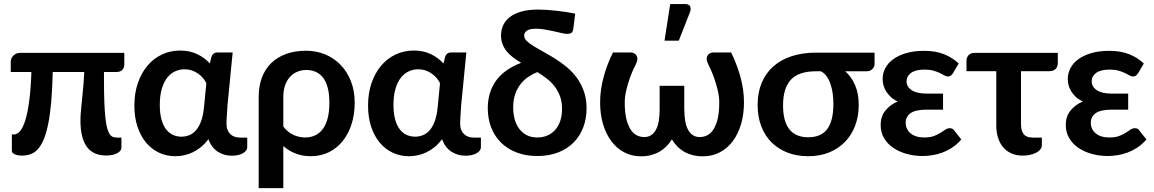

<svg xmlns="http://www.w3.org/2000/svg" viewBox="-20 -776 5788 963"><path d="M603.5 -511V-453Q603.5 -437 593.8 -426Q584 -415 565 -415H501.5V-383.5Q501.5 -316 503.2 -267.5Q505 -219 508.5 -186Q512 -153 517.5 -133.2Q523 -113.5 530.2 -103Q537.5 -92.5 546.5 -89.2Q555.5 -86 566.5 -86H589V-37Q589 -27 583 -19.5Q577 -12 566.5 -6.8Q556 -1.5 542.2 1.2Q528.5 4 513 4Q446.5 4 415 -40.5Q383.5 -85 383.5 -171Q383.5 -193.5 385.8 -218Q388 -242.5 391 -271.8Q394 -301 397.2 -336Q400.5 -371 402.5 -415H244.5Q242.5 -329 236.8 -264.2Q231 -199.5 221.5 -153Q212 -106.5 199 -76Q186 -45.5 169.5 -27.5Q153 -9.5 133 -2.5Q113 4.5 89.5 4.5Q82 4.5 73.2 3.2Q64.5 2 57 -1Q49.5 -4 44.5 -8.5Q39.5 -13 39.5 -19V-101.5H50Q66 -101.5 80.5 -118.2Q95 -135 106.8 -172.2Q118.5 -209.5 126.5 -269.2Q134.5 -329 137.5 -415H34V-467Q34 -474 37 -481.8Q40 -489.5 46 -496Q52 -502.5 60.8 -506.8Q69.5 -511 80.5 -511Z M1142.5 5Q1104 5 1072.5 -15Q1041 -35 1025 -78Q1008 -54.5 987.8 -38.2Q967.5 -22 946 -11.8Q924.5 -1.5 902.2 3Q880 7.5 859 7.5Q815.5 7.5 778 -10Q740.5 -27.5 713 -60.2Q685.5 -93 669.8 -140Q654 -187 654 -246Q654 -308.5 671.5 -359.5Q689 -410.5 719.8 -446.8Q750.5 -483 792.5 -502.8Q834.5 -522.5 883.5 -522.5Q932 -522.5 969.5 -504.2Q1007 -486 1032.5 -457.5L1040.5 -490.5Q1048 -513 1071.5 -513H1147L1121 -248Q1120 -224 1118 -200.2Q1116 -176.5 1116 -155Q1116 -137 1121.5 -124Q1127 -111 1136.2 -102.5Q1145.5 -94 1157.8 -90Q1170 -86 1183.5 -86H1220V-37Q1220 -29 1214.8 -21.5Q1209.5 -14 1199.5 -8Q1189.5 -2 1175 1.5Q1160.5 5 1142.5 5ZM890 -90.5Q911.5 -90.5 930.5 -98.5Q949.5 -106.5 964.2 -124Q979 -141.5 989 -169.2Q999 -197 1003 -236L1015 -359Q1008 -373 997.2 -385.5Q986.5 -398 972.8 -407.5Q959 -417 942 -422.8Q925 -428.5 905.5 -428.5Q881.5 -428.5 859 -418.5Q836.5 -408.5 819.2 -387Q802 -365.5 791.8 -331.5Q781.5 -297.5 781.5 -249.5Q781.5 -206 790.2 -175.5Q799 -145 814 -126.2Q829 -107.5 848.5 -99Q868 -90.5 890 -90.5Z M1277.5 -290.5Q1277.5 -343 1293.2 -385.8Q1309 -428.5 1339.2 -458.5Q1369.5 -488.5 1414 -505Q1458.5 -521.5 1515.5 -521.5Q1565 -521.5 1609.2 -503.8Q1653.5 -486 1686.8 -452.2Q1720 -418.5 1739.5 -370.2Q1759 -322 1759 -260.5Q1759 -203 1743.5 -154Q1728 -105 1699.2 -69Q1670.5 -33 1629.8 -12.8Q1589 7.5 1538.5 7.5Q1497.5 7.5 1462.8 -6Q1428 -19.5 1401 -43.5V167.5H1277.5ZM1401 -141.5Q1423.5 -112 1452.2 -99.2Q1481 -86.5 1510 -86.5Q1538 -86.5 1560.5 -97Q1583 -107.5 1599 -129Q1615 -150.5 1623.5 -183.2Q1632 -216 1632 -260.5Q1632 -305.5 1623.5 -336.8Q1615 -368 1599.5 -387.5Q1584 -407 1562.8 -416Q1541.5 -425 1515.5 -425Q1492 -425 1471 -416.2Q1450 -407.5 1434.5 -390.5Q1419 -373.5 1410 -348.2Q1401 -323 1401 -290.5Z M2314.5 5Q2276 5 2244.5 -15Q2213 -35 2197 -78Q2180 -54.5 2159.8 -38.2Q2139.5 -22 2118 -11.8Q2096.5 -1.5 2074.2 3Q2052 7.5 2031 7.5Q1987.5 7.5 1950 -10Q1912.5 -27.5 1885 -60.2Q1857.5 -93 1841.8 -140Q1826 -187 1826 -246Q1826 -308.5 1843.5 -359.5Q1861 -410.5 1891.8 -446.8Q1922.5 -483 1964.5 -502.8Q2006.5 -522.5 2055.5 -522.5Q2104 -522.5 2141.5 -504.2Q2179 -486 2204.5 -457.5L2212.5 -490.5Q2220 -513 2243.5 -513H2319L2293 -248Q2292 -224 2290 -200.2Q2288 -176.5 2288 -155Q2288 -137 2293.5 -124Q2299 -111 2308.2 -102.5Q2317.5 -94 2329.8 -90Q2342 -86 2355.5 -86H2392V-37Q2392 -29 2386.8 -21.5Q2381.5 -14 2371.5 -8Q2361.5 -2 2347 1.5Q2332.5 5 2314.5 5ZM2062 -90.5Q2083.5 -90.5 2102.5 -98.5Q2121.5 -106.5 2136.2 -124Q2151 -141.5 2161 -169.2Q2171 -197 2175 -236L2187 -359Q2180 -373 2169.2 -385.5Q2158.5 -398 2144.8 -407.5Q2131 -417 2114 -422.8Q2097 -428.5 2077.5 -428.5Q2053.5 -428.5 2031 -418.5Q2008.5 -408.5 1991.2 -387Q1974 -365.5 1963.8 -331.5Q1953.5 -297.5 1953.5 -249.5Q1953.5 -206 1962.2 -175.5Q1971 -145 1986 -126.2Q2001 -107.5 2020.5 -99Q2040 -90.5 2062 -90.5Z M2855.5 -632Q2853 -616 2845.8 -611Q2838.5 -606 2823.5 -606Q2815 -606 2797.5 -610Q2780 -614 2758.2 -619Q2736.5 -624 2713 -628Q2689.5 -632 2669.5 -632Q2636.5 -632 2622.8 -622.2Q2609 -612.5 2609 -598Q2609 -583 2622.5 -570Q2636 -557 2658 -543.5Q2680 -530 2708 -514.8Q2736 -499.5 2765.5 -481Q2795 -462.5 2823 -439.2Q2851 -416 2873 -386Q2895 -356 2908.5 -318Q2922 -280 2922 -232.5Q2922 -180.5 2905.2 -136.8Q2888.5 -93 2856.8 -61Q2825 -29 2779 -11.2Q2733 6.5 2675 6.5Q2616.5 6.5 2570.5 -11.5Q2524.5 -29.5 2492.5 -61.2Q2460.5 -93 2443.5 -137Q2426.5 -181 2426.5 -233Q2426.5 -313.5 2467.8 -371Q2509 -428.5 2594 -461Q2573 -473.5 2554.5 -487.2Q2536 -501 2522.5 -517.2Q2509 -533.5 2501 -553.2Q2493 -573 2493 -598Q2493 -626.5 2504.2 -650.2Q2515.5 -674 2538.2 -691.2Q2561 -708.5 2595.8 -718.2Q2630.5 -728 2678 -728Q2697 -728 2721 -726.5Q2745 -725 2770 -722.2Q2795 -719.5 2819.8 -715.8Q2844.5 -712 2865 -707.5ZM2799 -229.5Q2799 -265.5 2788.8 -293.2Q2778.5 -321 2761.5 -343Q2744.5 -365 2722 -382.2Q2699.5 -399.5 2675 -414.5Q2651.5 -405 2629.5 -390.2Q2607.5 -375.5 2590.8 -354Q2574 -332.5 2564 -303.8Q2554 -275 2554 -237Q2554 -206 2561.2 -178.8Q2568.5 -151.5 2583.5 -131Q2598.5 -110.5 2621.2 -98.5Q2644 -86.5 2675 -86.5Q2702.5 -86.5 2725.2 -96.2Q2748 -106 2764.5 -124.5Q2781 -143 2790 -169.5Q2799 -196 2799 -229.5Z M2990 0ZM3211 -88.5Q3232 -88.5 3246.5 -98.5Q3261 -108.5 3270.5 -126.5Q3280 -144.5 3284.2 -169.5Q3288.5 -194.5 3288.5 -224V-345.5H3412V-224H3412.5Q3412.5 -194.5 3416.8 -169.5Q3421 -144.5 3430.5 -126.5Q3440 -108.5 3454.5 -98.5Q3469 -88.5 3490 -88.5Q3506.5 -88.5 3523.8 -95.8Q3541 -103 3555.2 -122.5Q3569.5 -142 3578.5 -175.8Q3587.5 -209.5 3587.5 -262.5Q3587.5 -291.5 3580 -322.8Q3572.5 -354 3562.8 -381.8Q3553 -409.5 3543.5 -430.5Q3534 -451.5 3529.5 -459.5Q3523.5 -474.5 3524.8 -484.5Q3526 -494.5 3531.2 -501Q3536.5 -507.5 3544.2 -510.2Q3552 -513 3558 -513H3647Q3675.5 -455.5 3693.5 -390.8Q3711.5 -326 3711.5 -262.5Q3711.5 -203.5 3697 -154Q3682.5 -104.5 3655.8 -68.5Q3629 -32.5 3590.8 -12.2Q3552.5 8 3505.5 8Q3476.5 8 3452.5 1.5Q3428.5 -5 3409.5 -16.2Q3390.5 -27.5 3375.8 -43Q3361 -58.5 3350 -77Q3338.5 -58.5 3323.5 -43Q3308.5 -27.5 3289.5 -16.2Q3270.5 -5 3247 1.5Q3223.5 8 3195.5 8Q3148.5 8 3110.5 -12.2Q3072.5 -32.5 3045.8 -68.5Q3019 -104.5 3004.5 -154Q2990 -203.5 2990 -262.5Q2990 -326 3007.8 -390.8Q3025.5 -455.5 3054.5 -513H3143Q3149.5 -513 3157 -510.2Q3164.5 -507.5 3170 -501Q3175.5 -494.5 3176.8 -484.5Q3178 -474.5 3172 -459.5Q3167.5 -451.5 3157.8 -430.5Q3148 -409.5 3138.2 -381.8Q3128.5 -354 3121 -322.8Q3113.5 -291.5 3113.5 -262.5Q3113.5 -209.5 3122.5 -175.8Q3131.5 -142 3145.8 -122.5Q3160 -103 3177.2 -95.8Q3194.5 -88.5 3211 -88.5ZM3313 -572 3341.5 -755.5H3417.5Q3435 -755.5 3441 -744.8Q3447 -734 3441 -716L3384.5 -572Z M4219.5 -418.5Q4251 -390.5 4269 -348.5Q4287 -306.5 4287 -249Q4287 -193 4269.2 -146Q4251.5 -99 4218.5 -64.8Q4185.5 -30.5 4138.8 -11.5Q4092 7.5 4034.5 7.5Q3977.5 7.5 3930.8 -10.2Q3884 -28 3850.5 -61.2Q3817 -94.5 3798.5 -142.2Q3780 -190 3780 -250Q3780 -311.5 3800.2 -360.2Q3820.5 -409 3858.5 -442.8Q3896.5 -476.5 3950.8 -494.2Q4005 -512 4073.5 -512H4366.5V-453.5Q4366.5 -448 4363.8 -441.8Q4361 -435.5 4356 -430.2Q4351 -425 4343.8 -421.8Q4336.5 -418.5 4327.5 -418.5ZM4160 -254.5Q4160 -281 4156.5 -307Q4153 -333 4145.2 -355.2Q4137.5 -377.5 4125.5 -394Q4113.5 -410.5 4097 -418.5H4072.5Q3985.5 -418.5 3946.5 -376Q3907.5 -333.5 3907.5 -247.5Q3907.5 -87.5 4034 -87.5Q4098.5 -87.5 4129.2 -129Q4160 -170.5 4160 -254.5Z M4760.5 -410Q4753.5 -399 4747.5 -395.8Q4741.5 -392.5 4733 -392.5Q4725 -392.5 4716 -398Q4707 -403.5 4693.8 -409.8Q4680.5 -416 4662 -421.5Q4643.5 -427 4617 -427Q4572.5 -427 4549.8 -410.5Q4527 -394 4527 -368Q4527 -340.5 4553 -323.5Q4579 -306.5 4627.5 -306.5H4710V-226H4627.5Q4572 -226 4547.2 -208.5Q4522.5 -191 4522.5 -160Q4522.5 -144 4528.8 -130.8Q4535 -117.5 4546.8 -107.5Q4558.5 -97.5 4575.8 -92Q4593 -86.5 4615 -86.5Q4645 -86.5 4664.2 -93.8Q4683.5 -101 4697.2 -109.8Q4711 -118.5 4721.5 -125.8Q4732 -133 4743.5 -133Q4758.5 -133 4766 -121.5L4801.5 -76.5Q4781 -52.5 4756.8 -36.5Q4732.5 -20.5 4707 -11Q4681.5 -1.5 4656 2.5Q4630.5 6.5 4608 6.5Q4566 6.5 4528 -4Q4490 -14.5 4460.8 -34.2Q4431.5 -54 4414.2 -83Q4397 -112 4397 -149.5Q4397 -191.5 4420.5 -221Q4444 -250.5 4482.5 -267Q4462 -276.5 4447.8 -289.8Q4433.5 -303 4424.5 -317.8Q4415.5 -332.5 4411.2 -348.2Q4407 -364 4407 -379.5Q4407 -408 4420.2 -433.8Q4433.5 -459.5 4459.8 -478.8Q4486 -498 4524.8 -509.5Q4563.5 -521 4615 -521Q4674 -521 4716.5 -503.5Q4759 -486 4788.5 -457.5Z M4827.5 -471.5Q4827.5 -487 4837.8 -499Q4848 -511 4869 -511H5285.5V-462.5Q5285.5 -441 5274.5 -430Q5263.5 -419 5243 -419H5101V-153Q5101 -120 5114.5 -103Q5128 -86 5159.5 -86H5205.5V-48.5Q5205.5 -35.5 5197.2 -25.8Q5189 -16 5175.5 -9.2Q5162 -2.5 5144.8 1Q5127.5 4.5 5110 4.5Q5077.5 4.5 5052.5 -6.8Q5027.5 -18 5010.8 -38.2Q4994 -58.5 4985.5 -86Q4977 -113.5 4977 -146V-419H4827.5Z M5689 -410Q5682 -399 5676 -395.8Q5670 -392.5 5661.5 -392.5Q5653.5 -392.5 5644.5 -398Q5635.5 -403.5 5622.2 -409.8Q5609 -416 5590.5 -421.5Q5572 -427 5545.5 -427Q5501 -427 5478.2 -410.5Q5455.5 -394 5455.5 -368Q5455.5 -340.5 5481.5 -323.5Q5507.5 -306.5 5556 -306.5H5638.5V-226H5556Q5500.5 -226 5475.8 -208.5Q5451 -191 5451 -160Q5451 -144 5457.2 -130.8Q5463.5 -117.5 5475.2 -107.5Q5487 -97.5 5504.2 -92Q5521.5 -86.5 5543.5 -86.5Q5573.5 -86.5 5592.8 -93.8Q5612 -101 5625.8 -109.8Q5639.5 -118.5 5650 -125.8Q5660.5 -133 5672 -133Q5687 -133 5694.5 -121.5L5730 -76.5Q5709.5 -52.5 5685.2 -36.5Q5661 -20.5 5635.5 -11Q5610 -1.5 5584.5 2.5Q5559 6.5 5536.5 6.5Q5494.5 6.5 5456.5 -4Q5418.5 -14.5 5389.2 -34.2Q5360 -54 5342.8 -83Q5325.5 -112 5325.5 -149.5Q5325.5 -191.5 5349 -221Q5372.5 -250.5 5411 -267Q5390.5 -276.5 5376.2 -289.8Q5362 -303 5353 -317.8Q5344 -332.5 5339.8 -348.2Q5335.5 -364 5335.5 -379.5Q5335.5 -408 5348.8 -433.8Q5362 -459.5 5388.2 -478.8Q5414.5 -498 5453.2 -509.5Q5492 -521 5543.5 -521Q5602.5 -521 5645 -503.5Q5687.5 -486 5717 -457.5Z"/></svg>

Font: Lato
Style: Bold
Weight: 700
Designer: Lukasz Dziedzic
Foundry: tyPoland Lukasz Dziedzic
Version: Version 2.007; 2014-02-27